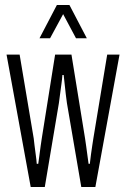

<svg xmlns="http://www.w3.org/2000/svg" viewBox="-20 -743 501 763"><path d="M102 0 6 -526H58L114 -193Q115 -185 117 -167Q119 -149 122 -128.5Q125 -108 126 -92H132Q134 -106 136.5 -125Q139 -144 141.5 -162.5Q144 -181 146 -193L199 -526H264L318 -193Q320 -180 322.5 -162Q325 -144 327.5 -125Q330 -106 332 -92H337Q339 -109 341.5 -129Q344 -149 347 -167Q350 -185 351 -193L406 -526H455L359 0H303L246 -333Q244 -347 241.5 -367.5Q239 -388 237 -408.5Q235 -429 233 -445H228Q227 -429 224 -408Q221 -387 218.5 -367Q216 -347 214 -333L158 0ZM137 -591 206 -723H256L325 -591H282L218 -711H244L179 -591Z"/></svg>

Font: Archivo ExtraCondensed ExtraLight
Style: Regular
Weight: 250
Width: 2
Designer: Hector Gatti
Foundry: Omnibus-Type
Version: Version 2.001